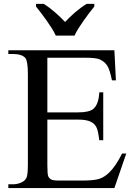

<svg xmlns="http://www.w3.org/2000/svg" viewBox="-20 -951 683 971"><path d="M219.5 -659V-382.6H372.3Q432.8 -382.6 452.8 -401Q479.5 -424.6 482.1 -484.1H502.1V-242.1H482.1Q475.9 -292.3 467.7 -307.2Q459 -325.6 437.7 -335.9Q416.4 -346.2 372.3 -346.2H219.5V-115.9Q219.5 -69.2 224.1 -59.2Q228.7 -49.2 238.5 -43.6Q248.2 -37.9 277.9 -37.9H395.9Q454.4 -37.9 481 -46.2Q507.7 -54.4 532.8 -79Q565.1 -110.3 597.4 -174.4H618.5L558.5 0H22.1V-19H46.2Q70.3 -19 92.3 -30.3Q109.2 -39 115.1 -55.1Q121 -71.3 121 -123.1V-575.9Q121 -642.1 108.2 -657.9Q89.7 -677.9 46.2 -677.9H22.1V-696.9H558.5L566.2 -544.6H546.2Q535.4 -598.5 522.3 -619Q509.2 -639.5 483.1 -651.3Q463.6 -659 411.8 -659ZM162.1 -931.3H201Q215.4 -922.6 229.7 -911.8Q244.1 -901 257.9 -889Q271.8 -876.9 284.9 -864.4Q297.9 -851.8 309.2 -840Q320.5 -851.8 333.3 -864.4Q346.2 -876.9 360.3 -889Q374.4 -901 389 -911.8Q403.6 -922.6 417.9 -931.3H456.9V-917.9Q445.1 -903.6 431 -885.1Q416.9 -866.7 403.1 -846.9Q389.2 -827.2 376.9 -807.7Q364.6 -788.2 356.9 -770.8H262.1Q254.4 -788.2 242.1 -807.7Q229.7 -827.2 215.9 -846.9Q202.1 -866.7 187.9 -885.1Q173.8 -903.6 162.1 -917.9Z"/></svg>

Font: MM Jasmine
Style: Regular
Weight: 400
Designer: Khon Soe Zaw Thu
Version: Version 1.00 July 11, 2016, initial release